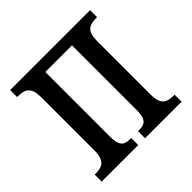

<svg xmlns="http://www.w3.org/2000/svg" viewBox="-143 -665 795 795"><g transform="rotate(-45 254.0 -268.0)"><path d="M20 0V-41H27Q45 -41 59 -46Q73 -51 81.5 -66.5Q90 -82 90 -113V-423Q90 -455 81.5 -470Q73 -485 59 -490Q45 -495 27 -495H20V-536H488V-495H481Q463 -495 448.5 -490Q434 -485 426 -470Q418 -455 418 -423V-113Q418 -82 426 -66.5Q434 -51 448.5 -46Q463 -41 481 -41H488V0H274V-41H279Q295 -41 307 -45.5Q319 -50 325.5 -64Q332 -78 332 -108V-486H176V-108Q176 -78 182.5 -64Q189 -50 201 -45.5Q213 -41 229 -41H234V0Z"/></g></svg>

Font: Noto Serif ExtraCondensed
Style: Regular
Weight: 400
Width: 2
Designer: Monotype Design Team
Foundry: Monotype Imaging Inc.
Version: Version 2.013